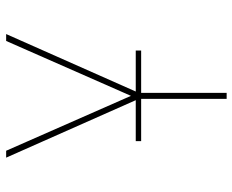

<svg xmlns="http://www.w3.org/2000/svg" viewBox="-88 -472 775 640"><g transform="rotate(-90 300.0 -152.5)"><path d="M290 215V-78L94 -520H117L300 -104L483 -520H506L310 -78V215ZM149 -70V-88H451V-70Z"/></g></svg>

Font: Iosevka SS04 Thin Extended
Style: Regular
Weight: 100
Width: 7
Monospace: yes
Designer: Belleve Invis
Foundry: Belleve Invis
Version: Version 19.0.0; ttfautohint (v1.8.4)